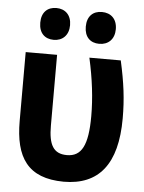

<svg xmlns="http://www.w3.org/2000/svg" viewBox="-54 -800 638 853"><g transform="rotate(5 265.0 -374.0)"><path d="M366 -615C406 -615 434 -641 434 -686C434 -732 406 -757 366 -757C327 -757 300 -733 300 -686C300 -640 326 -615 366 -615ZM163 -615C202 -615 230 -641 230 -686C230 -732 202 -757 163 -757C124 -757 97 -733 97 -686C97 -639 124 -615 163 -615ZM262 9C418 9 499 -89 499 -294C499 -380 490 -451 468 -550H328C349 -456 359 -372 359 -292C359 -161 331 -110 266 -110C205 -110 184 -150 184 -234V-550H44V-243C44 -81 101 8 262 9Z"/></g></svg>

Font: Noto Sans Mono Condensed ExtraBold
Style: Regular
Weight: 800
Width: 3
Designer: Monotype Design Team
Foundry: Monotype Imaging Inc.
Version: Version 2.014